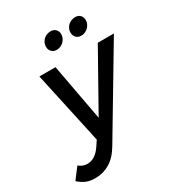

<svg xmlns="http://www.w3.org/2000/svg" viewBox="-302 -875 1109 1207"><g transform="rotate(-30 252.0 -271.5)"><path d="M589 -531 225 79Q188 141.5 139.8 170.2Q91.5 199 34 199Q-5 199 -32.8 186.8Q-60.5 174.5 -85 152L-25 73Q-8.5 86.5 6.2 91.2Q21 96 36 96Q65.5 96 90.2 79.5Q115 63 136 32L162 -7L48 -531H165L241 -120L472 -531ZM251 -742Q273.5 -742 286.8 -728Q300 -714 300 -692Q300 -678 294 -665Q288 -652 278 -642.2Q268 -632.5 254.8 -626.8Q241.5 -621 227 -621Q204.5 -621 190.8 -635.5Q177 -650 177 -672Q177 -687 183 -699.8Q189 -712.5 199 -722Q209 -731.5 222.5 -736.8Q236 -742 251 -742ZM429 -742Q451.5 -742 464.8 -728Q478 -714 478 -692Q478 -678 472 -665Q466 -652 456 -642.2Q446 -632.5 432.8 -626.8Q419.5 -621 405 -621Q382.5 -621 368.8 -635.5Q355 -650 355 -672Q355 -687 361 -699.8Q367 -712.5 377 -722Q387 -731.5 400.5 -736.8Q414 -742 429 -742Z"/></g></svg>

Font: Argentum Sans
Style: Italic
Weight: 400
Italic angle: -11.3099°
Designer: Julieta Ulanovsky, Owen Earl, Rasmus Andersson, Cristiano Sobral
Foundry: The Argentum Sans Project Authors
Version: Version 3.131; ttfautohint (v1.8.4.7-5d5b-dirty)